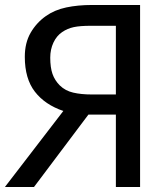

<svg xmlns="http://www.w3.org/2000/svg" viewBox="-22 -747 654 767"><path d="M537.6 0H440.9V-289.1H331.1L113.8 0H-2.4L231 -303.7Q157.7 -328.6 117.4 -380.6Q77.1 -432.6 77.1 -520Q77.1 -575.7 100.3 -616Q123.5 -656.2 161.6 -683.1Q196.3 -707.5 242.7 -717.3Q289.1 -727.1 345.2 -727.1H537.6ZM440.9 -369.6V-644H340.3Q298.3 -644 272.9 -638.7Q247.6 -633.3 226.6 -619.1Q204.1 -604 191.4 -576.7Q178.7 -549.3 178.7 -516.6Q178.7 -477.5 187.7 -451.7Q196.8 -425.8 216.8 -405.8Q238.8 -384.3 270.5 -377Q302.2 -369.6 344.2 -369.6Z"/></svg>

Font: IranNastaliq
Style: Regular
Weight: 400
Designer: Hossein Zahedi
Version: Version 1.5